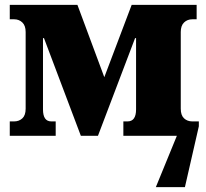

<svg xmlns="http://www.w3.org/2000/svg" viewBox="-20 -556 845 786"><path d="M20 0V-59H38Q58 -59 71.5 -71.5Q85 -84 85 -111V-425Q85 -451 71.5 -464Q58 -477 38 -477H20V-536H297L407 -240L519 -536H785V-477H767Q747 -477 733.5 -464Q720 -451 720 -425V-111Q720 -84 733.5 -71.5Q747 -59 767 -59H794V-39L737 210H618L704 0H485V-59H502Q537 -59 537 -108V-400H533L381 0H311L160 -400H156V-108Q156 -59 190 -59H208V0Z"/></svg>

Font: Noto Serif SemiCondensed Black
Style: Regular
Weight: 900
Width: 4
Designer: Monotype Design Team
Foundry: Monotype Imaging Inc.
Version: Version 2.014; ttfautohint (v1.8.4.7-5d5b)